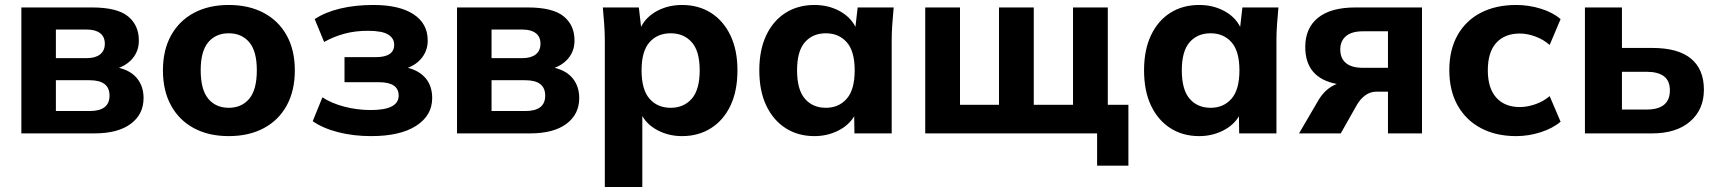

<svg xmlns="http://www.w3.org/2000/svg" viewBox="-20 -537 6908 773"><path d="M66 0V-507H351Q451 -507 495 -471.5Q539 -436 539 -374Q539 -335 517.5 -306.5Q496 -278 459 -264Q508 -252 533 -220Q558 -188 558 -142Q558 -77 506.5 -38.5Q455 0 360 0ZM205 -303H330Q364 -303 383 -318Q402 -333 402 -361Q402 -389 383 -403.5Q364 -418 330 -418H205ZM205 -90H341Q421 -90 421 -152Q421 -214 341 -214H205Z M901 11Q820 11 760.5 -21Q701 -53 668.5 -112.5Q636 -172 636 -254Q636 -335 668.5 -394Q701 -453 760.5 -485Q820 -517 901 -517Q982 -517 1042 -485Q1102 -453 1134.5 -394Q1167 -335 1167 -254Q1167 -172 1134.5 -112.5Q1102 -53 1042 -21Q982 11 901 11ZM901 -103Q953 -103 983.5 -139.5Q1014 -176 1014 -254Q1014 -331 983.5 -367Q953 -403 901 -403Q849 -403 818.5 -367Q788 -331 788 -254Q788 -176 818.5 -139.5Q849 -103 901 -103Z M1474 11Q1404 11 1342.5 -4.5Q1281 -20 1239 -49L1278 -145Q1315 -121 1366.5 -107.5Q1418 -94 1473 -94Q1585 -94 1585 -152Q1585 -206 1506 -206H1367V-307H1493Q1567 -307 1567 -357Q1567 -383 1542.5 -398Q1518 -413 1461 -413Q1409 -413 1365.5 -401Q1322 -389 1285 -368L1247 -460Q1289 -488 1349.5 -502.5Q1410 -517 1483 -517Q1588 -517 1645 -479.5Q1702 -442 1702 -374Q1702 -336 1680.5 -307Q1659 -278 1622 -264Q1669 -252 1694.5 -221Q1720 -190 1720 -142Q1720 -72 1655.5 -30.5Q1591 11 1474 11Z M1820 0V-507H2105Q2205 -507 2249 -471.5Q2293 -436 2293 -374Q2293 -335 2271.5 -306.5Q2250 -278 2213 -264Q2262 -252 2287 -220Q2312 -188 2312 -142Q2312 -77 2260.5 -38.5Q2209 0 2114 0ZM1959 -303H2084Q2118 -303 2137 -318Q2156 -333 2156 -361Q2156 -389 2137 -403.5Q2118 -418 2084 -418H1959ZM1959 -90H2095Q2175 -90 2175 -152Q2175 -214 2095 -214H1959Z M2415 216V-375Q2415 -407 2412.5 -440.5Q2410 -474 2407 -507H2552L2561 -429Q2582 -470 2626.5 -493.5Q2671 -517 2726 -517Q2792 -517 2842 -485.5Q2892 -454 2920.5 -395Q2949 -336 2949 -254Q2949 -171 2921 -112Q2893 -53 2842.5 -21Q2792 11 2726 11Q2674 11 2630.5 -11Q2587 -33 2566 -70V216ZM2680 -103Q2733 -103 2765 -139.5Q2797 -176 2797 -254Q2797 -331 2765 -367Q2733 -403 2680 -403Q2627 -403 2595 -367Q2563 -331 2563 -254Q2563 -176 2595 -139.5Q2627 -103 2680 -103Z M3259 11Q3193 11 3143 -21Q3093 -53 3065 -112Q3037 -171 3037 -254Q3037 -336 3065 -395Q3093 -454 3143 -485.5Q3193 -517 3259 -517Q3314 -517 3358.5 -493.5Q3403 -470 3424 -429L3433 -507H3578Q3575 -474 3572.5 -440.5Q3570 -407 3570 -375V0H3420L3419 -69Q3397 -32 3353.5 -10.5Q3310 11 3259 11ZM3305 -103Q3357 -103 3389 -139.5Q3421 -176 3421 -254Q3421 -331 3389 -367Q3357 -403 3305 -403Q3252 -403 3220.5 -367Q3189 -331 3189 -254Q3189 -176 3220.5 -139.5Q3252 -103 3305 -103Z M4397 130V0H3705V-507H3845V-115H4002V-507H4142V-115H4300V-507H4440V-115H4523V130Z M4808 11Q4742 11 4692 -21Q4642 -53 4614 -112Q4586 -171 4586 -254Q4586 -336 4614 -395Q4642 -454 4692 -485.5Q4742 -517 4808 -517Q4863 -517 4907.5 -493.5Q4952 -470 4973 -429L4982 -507H5127Q5124 -474 5121.5 -440.5Q5119 -407 5119 -375V0H4969L4968 -69Q4946 -32 4902.5 -10.5Q4859 11 4808 11ZM4854 -103Q4906 -103 4938 -139.5Q4970 -176 4970 -254Q4970 -331 4938 -367Q4906 -403 4854 -403Q4801 -403 4769.5 -367Q4738 -331 4738 -254Q4738 -176 4769.5 -139.5Q4801 -103 4854 -103Z M5210 0 5286 -130Q5315 -181 5362 -199Q5235 -223 5235 -348Q5235 -424 5286.5 -465.5Q5338 -507 5437 -507H5705V0H5568V-168H5522Q5497 -168 5477 -153.5Q5457 -139 5443 -115L5378 0ZM5467 -264H5568V-411H5467Q5422 -411 5399 -391.5Q5376 -372 5376 -338Q5376 -302 5399 -283Q5422 -264 5467 -264Z M6084 11Q6003 11 5942.5 -21Q5882 -53 5848.5 -112.5Q5815 -172 5815 -255Q5815 -337 5848.5 -396Q5882 -455 5942.5 -486Q6003 -517 6084 -517Q6135 -517 6183.5 -502Q6232 -487 6263 -460L6219 -356Q6194 -378 6161.5 -390Q6129 -402 6099 -402Q6038 -402 6004 -364.5Q5970 -327 5970 -254Q5970 -182 6004 -144Q6038 -106 6099 -106Q6128 -106 6160.5 -117Q6193 -128 6219 -150L6263 -47Q6231 -20 6182.5 -4.5Q6134 11 6084 11Z M6361 0V-507H6510V-344H6632Q6736 -344 6788 -301Q6840 -258 6840 -176Q6840 -96 6784.5 -48Q6729 0 6632 0ZM6510 -96H6609Q6703 -96 6703 -173Q6703 -212 6679 -230Q6655 -248 6609 -248H6510Z"/></svg>

Font: Mulish ExtraBold
Style: Regular
Weight: 800
Designer: Vernon Adams
Foundry: Vernon Adams
Version: Version 3.603; ttfautohint (v1.8.3)